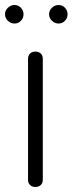

<svg xmlns="http://www.w3.org/2000/svg" viewBox="-20 -747 291 767"><path d="M92 -512Q92 -526 100.5 -533.5Q109 -541 121 -541Q134 -541 142.5 -533.5Q151 -526 151 -512V-29Q151 -15 142.5 -7.5Q134 0 121 0Q109 0 100.5 -7.5Q92 -15 92 -29ZM11.5 -664Q0 -675 0 -690Q0 -705 11.5 -716Q23 -727 38 -727Q53 -727 63.5 -716Q74 -705 74 -690Q74 -675 63.5 -664Q53 -653 38 -653Q23 -653 11.5 -664ZM187.5 -664Q176 -675 176 -690Q176 -705 187.5 -716Q199 -727 214 -727Q229 -727 239.5 -716Q250 -705 250 -690Q250 -675 239.5 -664Q229 -653 214 -653Q199 -653 187.5 -664Z"/></svg>

Font: VDS
Style: Thin
Weight: 100
Width: 0
Designer: artmaker
Foundry: artmaker
Version: Version 1.000 2012 initial release